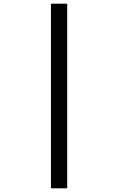

<svg xmlns="http://www.w3.org/2000/svg" viewBox="-20 -770 640 1040"><path d="M256 250V-750H344V250Z"/></svg>

Font: Source Code Pro ExtraLight Medium
Style: Regular
Weight: 500
Monospace: yes
Version: Version 1.018;hotconv 1.0.116;makeotfexe 2.5.65601